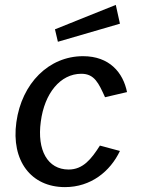

<svg xmlns="http://www.w3.org/2000/svg" viewBox="-20 -756 582 786"><path d="M454 -736 205 -636 217 -585 471 -659ZM320 -526C180 -526 69 -415 47 -256C25 -98 107 10 246 10C352 10 431 -54 471 -138L389 -160C354 -105 320 -62 261 -62C175 -62 131 -141 147 -258C162 -374 227 -454 313 -454C367 -454 384 -415 410 -358L500 -379C484 -459 428 -526 320 -526Z"/></svg>

Font: United Sans Medium
Style: Italic
Weight: 500
Italic angle: -8°
Designer: Pablo Impallari, Rodrigo Fuenzalida (Modified by Dan O. Williams)
Version: Version 1.000;PS 001.000;hotconv 1.0.88;makeotf.lib2.5.64775